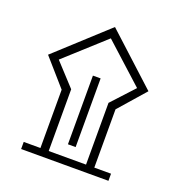

<svg xmlns="http://www.w3.org/2000/svg" viewBox="-127 -808 858 916"><g transform="rotate(20 302.0 -350.0)"><path d="M165 -36.1H80.1V0H523.4V-36.1H438.5V-332L556.6 -466.8L301.8 -700.2L46.9 -466.8L165 -332ZM396.5 -349.6V-36.1H207V-349.6L103 -462.4L301.8 -642.6L500.5 -462.4ZM321.3 -446.3H282.2V-97.7H321.3Z"/></g></svg>

Font: Estedad-FD-VF Thin
Style: Regular
Weight: 100
Designer: Amin Abedi
Version: Version 5.0